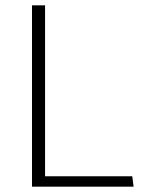

<svg xmlns="http://www.w3.org/2000/svg" viewBox="-20 -700 531 720"><path d="M476 -39H149V-680H100V0H481Z"/></svg>

Font: Catamaran Thin Thin
Style: Regular
Weight: 250
Version: Version 2.000